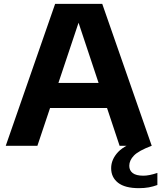

<svg xmlns="http://www.w3.org/2000/svg" viewBox="-20 -760 840 1001"><path d="M10 0 267.5 -740H513L771 0H603.5L538 -197H241L175 0ZM284.5 -327.5H494L389.5 -641.5ZM704.5 221Q631.5 221 595.5 192.8Q559.5 164.5 559.5 117Q559.5 71 596 32.2Q632.5 -6.5 728 -35L771 0Q703 25.5 678.5 50.8Q654 76 654 104.5Q654 128.5 671.8 142.2Q689.5 156 727.5 156Q742.5 156 760.2 152.5Q778 149 800.5 141.5V204.5Q779 212.5 755.8 216.8Q732.5 221 704.5 221Z"/></svg>

Font: Encode Sans SemiExpanded SemiExpanded
Style: Bold
Weight: 700
Width: 6
Designer: Multiple Designers
Foundry: Impallari Type
Version: Version 3.000; ttfautohint (v1.8.3) -l 8 -r 50 -G 200 -x 14 